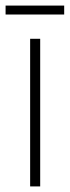

<svg xmlns="http://www.w3.org/2000/svg" viewBox="-38 -668 250 688"><path d="M106 0H70V-529H106ZM192 -648V-616H-18V-648Z"/></svg>

Font: Noto Sans Myanmar UI ExtraCondensed ExtraLight
Style: Regular
Weight: 200
Width: 2
Designer: Monotype Design Team
Foundry: Monotype Imaging Inc.
Version: Version 2.103; ttfautohint (v1.8.4.7-5d5b)